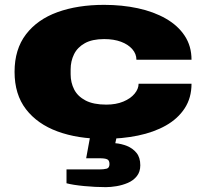

<svg xmlns="http://www.w3.org/2000/svg" viewBox="-20 -560 849 791"><path d="M409 12Q300 12 217 -18.5Q134 -49 87 -110Q40 -171 40 -264Q40 -357 87 -418.5Q134 -480 217 -510Q300 -540 409 -540Q483 -540 548 -526Q613 -512 663 -483.5Q713 -455 741 -412.5Q769 -370 769 -314H542Q542 -338 525 -357.5Q508 -377 478.5 -388Q449 -399 409 -399Q360 -399 329.5 -382Q299 -365 285 -336.5Q271 -308 271 -274V-254Q271 -220 285.5 -191.5Q300 -163 332.5 -146Q365 -129 418 -129Q458 -129 488 -141.5Q518 -154 534.5 -174Q551 -194 551 -215H769Q769 -157 741 -114Q713 -71 663.5 -43Q614 -15 548.5 -1.5Q483 12 409 12ZM416 211Q373 211 326.5 206.5Q280 202 254 195V138H388Q407 138 419 135Q431 132 431 116Q431 101 422 96.5Q413 92 390 92H335L359 -39H470L455 30Q480 32 503.5 41.5Q527 51 542.5 70Q558 89 558 121Q558 148 543.5 166Q529 184 506.5 193.5Q484 203 460 207Q436 211 416 211Z"/></svg>

Font: Archivo SemiBold Expanded Black
Style: Regular
Weight: 900
Width: 7
Version: Version 2.001